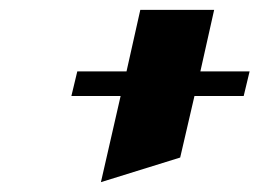

<svg xmlns="http://www.w3.org/2000/svg" viewBox="-20 -520 527 390"><path d="M265 -500H415L387 -375H487L475 -325H375L346 -200L185 -150L225 -325H125L137 -375H237Z"/></svg>

Font: SOV_Meka
Style: Italic
Weight: 400
Italic angle: -13°
Version: Version 1.00